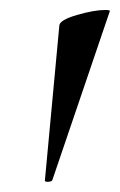

<svg xmlns="http://www.w3.org/2000/svg" viewBox="-20 -660 240 385"><path d="M191 -640Q202 -640 200 -637L85 -299Q84 -296 77 -295.5Q70 -295 70 -298L99 -609Q100 -620 134.5 -630Q169 -640 191 -640Z"/></svg>

Font: Cormorant Garamond SemiBold
Style: Italic
Weight: 600
Italic angle: -10°
Designer: Christian Thalmann (Catharsis Fonts)
Foundry: Catharsis Fonts
Version: Version 4.000